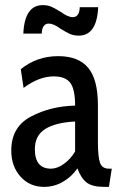

<svg xmlns="http://www.w3.org/2000/svg" viewBox="-20 -719 474 749"><path d="M24 -132Q24 -224 101 -264.5Q178 -305 273 -307Q273 -371 254 -396Q235 -421 190 -421Q132 -421 72 -376L61 -449Q124 -500 207 -500Q286 -500 324 -454.5Q362 -409 362 -308V-165Q362 -108 370 -84.5Q378 -61 405 -61H416L405 10H386Q340 10 318 -7Q296 -24 282 -62Q259 -29 225 -9.5Q191 10 152 10Q96 10 60 -30Q24 -70 24 -132ZM273 -128V-245Q196 -241 156 -215.5Q116 -190 116 -137Q116 -61 179 -61Q203 -61 229 -79.5Q255 -98 273 -128ZM216 -607Q189 -627 170 -627Q157 -627 150 -616.5Q143 -606 143 -588H71Q76 -699 147 -699Q167 -699 182 -692Q197 -685 218 -672Q245 -652 264 -652Q277 -652 284 -662.5Q291 -673 291 -691H363Q358 -580 287 -580Q267 -580 252 -587Q237 -594 216 -607Z"/></svg>

Font: Cabin Condensed
Style: Regular
Weight: 400
Width: 3
Designer: Pablo Impallari
Foundry: Pablo Impallari. http://www.impallari.com Igino Marini. http://www.ikern.com
Version: Version 2.200